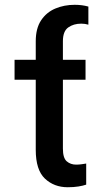

<svg xmlns="http://www.w3.org/2000/svg" viewBox="-20 -781 434 811"><path d="M266 9.9Q208.5 9.9 169.7 -26.6Q131 -63.2 131 -148.1V-444.2H41.5V-528.4H131V-606.9Q131 -661.2 153.6 -695.1Q176.1 -729 213.6 -744.9Q251.1 -760.7 295.5 -760.7Q327.1 -760.7 353.3 -753.2V-676.8Q338.8 -681.1 323.2 -681.1Q290.8 -681.1 268.3 -665.1Q245.7 -649.1 245.7 -606.9V-528.4H341.3V-444.2H245.7V-153.4Q245.7 -113.6 261.9 -99.6Q278.1 -85.6 301.5 -85.6Q313.9 -85.6 325.5 -87.4Q337 -89.1 344.1 -90.2V-1.1Q330.6 3.6 311.1 6.7Q291.5 9.9 266 9.9Z"/></svg>

Font: Linik Sans Medium
Style: Regular
Weight: 500
Designer: Rasmus Andersson (font), Cristiano Sobral (main changes)
Foundry: rsms
Version: Version 3.018;June 1, 2022;FontCreator 14.0.0.2814 64-bit; t